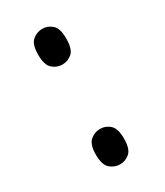

<svg xmlns="http://www.w3.org/2000/svg" viewBox="-144 -599 573 668"><g transform="rotate(-30 142.0 -265.0)"><path d="M138 -394Q160 -394 177 -409Q194 -424 194 -466Q194 -507 177 -522Q160 -537 138 -537Q116 -537 98.5 -522Q81 -507 81 -466Q81 -424 98.5 -409Q116 -394 138 -394ZM138 7Q160 7 177 -8Q194 -23 194 -64Q194 -105 177 -120Q160 -135 138 -135Q116 -135 98.5 -120Q81 -105 81 -64Q81 -23 98.5 -8Q116 7 138 7Z"/></g></svg>

Font: Noto Serif Display Semi
Style: Regular
Weight: 600
Designer: Monotype Design Team
Foundry: Monotype Imaging Inc.
Version: Version 1.900